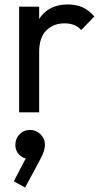

<svg xmlns="http://www.w3.org/2000/svg" viewBox="-20 -505 459 863"><path d="M66 0V-475H156V0ZM156 -271 122 -286Q122 -377 164 -431Q206 -485 285 -485Q321 -485 350 -472.5Q379 -460 404 -431L345 -370Q330 -386 312 -393Q294 -400 270 -400Q220 -400 188 -368Q156 -336 156 -271ZM93 338 42 310 104 191 135 183Q130 194 122.5 201Q115 208 105 208Q84 208 66.5 190.5Q49 173 49 147Q49 118 68 98.5Q87 79 115 79Q142 79 162 98.5Q182 118 182 147Q182 158 177.5 173.5Q173 189 160 213Z"/></svg>

Font: Outfit Thin
Style: Regular
Weight: 400
Version: Version 1.100;gftools[0.9.27]